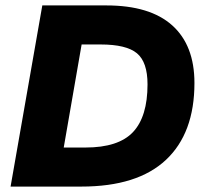

<svg xmlns="http://www.w3.org/2000/svg" viewBox="-20 -688 750 708"><path d="M19 0 136 -668H372Q533 -668 615 -594.5Q697 -521 697 -382Q697 -197 592 -98.5Q487 0 280 0ZM215 -144H295Q417 -144 470.5 -201Q524 -258 524 -377Q524 -459 485 -491.5Q446 -524 351 -524H281Z"/></svg>

Font: Gantari ExtraBold
Style: Italic
Weight: 800
Italic angle: -10°
Designer: Anugrah Pasau
Foundry: Lafontype
Version: Version 1.000